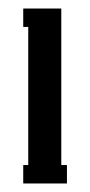

<svg xmlns="http://www.w3.org/2000/svg" viewBox="-20 -764 209 448"><path d="M136.2 -335.9H34.2V-378.9H45.9V-701.2H34.2V-744.1H123V-378.9H136.2Z"/></svg>

Font: Margherita Semibold
Style: Regular
Weight: 600
Designer: James Puckett
Foundry: Dunwich Type Founders
Version: Version 1.008;hotconv 1.0.109;makeotfexe 2.5.65596